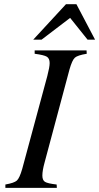

<svg xmlns="http://www.w3.org/2000/svg" viewBox="-20 -905 478 925"><path d="M5.9 0V-16.1Q48.3 -23.4 61.3 -35.2Q74.2 -46.9 86.9 -90.8L208 -539.1Q219.2 -582 219.2 -601.1Q219.2 -623.5 205.6 -631.8Q191.9 -640.1 147 -646V-662.1H397L397.9 -646Q353.5 -638.7 340.6 -627Q327.6 -615.2 314.9 -570.8L194.8 -122.1Q184.1 -83.5 184.1 -59.1Q184.1 -37.1 196.5 -29.1Q209 -21 252.9 -16.1L253.9 0ZM348.1 -884.8 438 -713.9H401.9L317.9 -818.8L180.2 -713.9H140.1L297.9 -884.8Z"/></svg>

Font: Accordance
Style: Italic
Weight: 400
Italic angle: -11°
Version: Version 1.2 (build January 31, 2020) Miklal Software Solutio